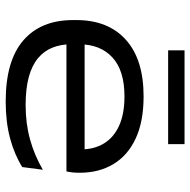

<svg xmlns="http://www.w3.org/2000/svg" viewBox="-16 -668 700 708"><g transform="rotate(90 334.0 -314.0)"><path d="M354 15Q204.5 15 129.2 -49.8Q54 -114.5 54 -233.5V-245.5Q54 -362.5 126.5 -428Q199 -493.5 335.5 -493.5Q428.5 -493.5 491 -464.2Q553.5 -435 585.2 -382Q617 -329 617 -258.5V-255.5Q617 -244 615.8 -231.5Q614.5 -219 612 -209H528.5Q530 -220.5 530.5 -234.5Q531 -248.5 531 -261.5Q531 -311 509 -347.2Q487 -383.5 443.5 -403.2Q400 -423 335.5 -423Q240 -423 191.8 -378.5Q143.5 -334 143.5 -257V-249.5V-240V-224Q143.5 -187.5 155.8 -157Q168 -126.5 194.5 -104.2Q221 -82 263.8 -70.2Q306.5 -58.5 367.5 -58.5Q435.5 -58.5 494.2 -74.8Q553 -91 606 -122L596 -46Q549.5 -17 489.5 -1Q429.5 15 354 15ZM95 -209V-276H594.5V-209ZM165.5 -584V-644.5H511.5V-584Z"/></g></svg>

Font: Anek Latin Expanded
Style: Regular
Weight: 400
Width: 7
Designer: Yesha Goshar
Foundry: Ek Type
Version: Version 1.003